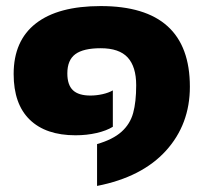

<svg xmlns="http://www.w3.org/2000/svg" viewBox="-20 -504 671 633"><path d="M300 -29Q352 -44 380.5 -69.5Q409 -95 419 -131.5Q429 -168 429 -223Q429 -284 401 -314.5Q373 -345 312 -345Q255 -345 228.5 -325.5Q202 -306 202 -262Q202 -224 220.5 -206.5Q239 -189 278 -189Q298 -189 318 -193.5Q338 -198 352 -206V-86Q331 -73 298.5 -65.5Q266 -58 229 -58Q131 -58 78 -109.5Q25 -161 25 -260Q25 -370 98.5 -427Q172 -484 312 -484Q606 -484 606 -218Q606 -94 527 -7Q448 80 300 109Z"/></svg>

Font: Kanit Bold
Style: Regular
Weight: 700
Designer: Katatrad Team
Foundry: CadsonDemak
Version: Version 1.000